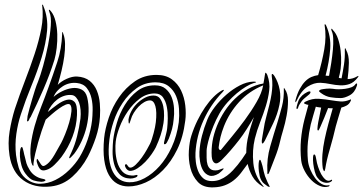

<svg xmlns="http://www.w3.org/2000/svg" viewBox="-20 -804 1566 828"><path d="M244 -188Q231 -164 215 -136.5Q199 -109 184 -97Q169 -85 163 -89Q157 -93 149 -107Q141 -119 141 -119Q138 -118 138 -112Q138 -106 140 -101Q146 -81 154.5 -73.5Q163 -66 179 -71Q197 -76 214.5 -93Q232 -110 245 -127Q275 -168 292.5 -214Q310 -260 312 -308Q314 -352 301 -365Q288 -378 268.5 -373.5Q249 -369 226.5 -352.5Q204 -336 186 -321Q192 -336 202.5 -350Q213 -364 226.5 -374.5Q240 -385 256.5 -390.5Q273 -396 290 -394Q300 -393 308 -384Q316 -375 321 -361.5Q326 -348 327.5 -330Q329 -312 327 -293Q322 -255 312.5 -217Q303 -179 288 -147Q286 -142 281.5 -133Q277 -124 279 -122Q281 -120 288.5 -128.5Q296 -137 300 -141Q318 -165 332 -195.5Q346 -226 353.5 -258Q361 -290 362 -322.5Q363 -355 356 -384Q350 -409 331.5 -418Q313 -427 291 -424Q269 -421 247 -410Q225 -399 211 -386Q217 -401 227.5 -412.5Q238 -424 251.5 -432.5Q265 -441 280.5 -444.5Q296 -448 312 -446Q340 -443 354.5 -424Q369 -405 374.5 -380.5Q380 -356 379.5 -329.5Q379 -303 377 -285Q372 -243 358 -202Q344 -161 323 -126Q306 -98 278.5 -71Q251 -44 219 -28Q187 -12 153 -11.5Q119 -11 89 -36Q69 -53 60.5 -81.5Q52 -110 49 -136Q44 -181 50.5 -226.5Q57 -272 70 -311Q90 -372 115.5 -434Q141 -496 159.5 -556Q178 -616 183 -672Q188 -728 167 -778Q166 -780 165.5 -782Q165 -784 164 -784Q161 -783 161.5 -782Q162 -781 162 -780Q168 -732 158 -680Q148 -628 129.5 -572Q111 -516 88 -456.5Q65 -397 44 -334Q30 -289 21.5 -238Q13 -187 21 -134Q32 -62 80 -27Q128 8 200 0Q252 -6 292 -42Q332 -78 359 -129Q379 -168 393.5 -211.5Q408 -255 411 -300Q413 -328 410.5 -358Q408 -388 397.5 -413.5Q387 -439 366.5 -455.5Q346 -472 312 -474Q292 -475 267.5 -464Q243 -453 229 -438Q238 -468 245.5 -499.5Q253 -531 257 -560Q261 -589 260.5 -614.5Q260 -640 253 -658Q251 -666 249 -666Q248 -666 248 -658Q246 -594 227 -536.5Q208 -479 189 -427Q174 -385 157.5 -343.5Q141 -302 129.5 -261Q118 -220 113 -180.5Q108 -141 115 -104Q116 -100 118.5 -94.5Q121 -89 123 -89Q125 -89 124.5 -94Q124 -99 125 -104Q130 -139 144 -188.5Q158 -238 177 -288Q188 -298 203.5 -311.5Q219 -325 234.5 -336Q250 -347 263 -352.5Q276 -358 282 -353Q290 -345 288 -323.5Q286 -302 278.5 -276Q271 -250 261 -225.5Q251 -201 244 -188ZM215 -547Q221 -568 224.5 -597.5Q228 -627 227 -656.5Q226 -686 219.5 -712.5Q213 -739 200 -755Q198 -757 196 -759.5Q194 -762 192 -762Q189 -762 193 -752Q202 -732 199 -692.5Q196 -653 187 -608Q178 -563 166 -520Q154 -477 144 -452Q138 -438 131.5 -418Q125 -398 119 -377.5Q113 -357 107.5 -337.5Q102 -318 99 -304Q99 -299 97.5 -290Q96 -281 97 -281Q102 -279 105.5 -288Q109 -297 112 -299Q140 -356 167.5 -419.5Q195 -483 215 -547ZM108 -71Q117 -56 131 -46.5Q145 -37 159 -34Q164 -33 170 -31.5Q176 -30 176 -26Q175 -23 167 -21Q163 -20 158 -20Q141 -21 124.5 -26Q108 -31 90 -55Q78 -71 72.5 -91Q67 -111 66 -129Q65 -147 67.5 -159Q70 -171 75 -170Q76 -170 78 -164.5Q80 -159 81.5 -151.5Q83 -144 84.5 -137.5Q86 -131 87 -128Q91 -111 94 -100Q97 -89 108 -71Z M751 -277Q754 -304 752 -334Q750 -364 739.5 -389.5Q729 -415 707.5 -432Q686 -449 651 -449Q604 -449 569 -423.5Q534 -398 509 -360.5Q484 -323 470 -280.5Q456 -238 452 -203Q446 -155 450.5 -120Q455 -85 467 -62.5Q479 -40 497.5 -29Q516 -18 538 -18Q569 -17 603.5 -35.5Q638 -54 668 -87.5Q698 -121 720.5 -169.5Q743 -218 751 -277ZM429 -208Q433 -248 449 -296Q465 -344 493.5 -385Q522 -426 562 -453.5Q602 -481 655 -481Q695 -481 721 -462Q747 -443 761 -413.5Q775 -384 779 -349.5Q783 -315 779 -284Q770 -212 744 -159Q718 -106 683 -70.5Q648 -35 609 -17.5Q570 0 534 0Q507 0 485.5 -12Q464 -24 449.5 -49.5Q435 -75 429.5 -114.5Q424 -154 429 -208ZM541 -67Q536 -67 531 -70.5Q526 -74 523 -79Q520 -84 519 -89Q518 -94 523 -96Q526 -97 531 -89Q536 -81 542 -81Q552 -81 565.5 -94Q579 -107 591.5 -124.5Q604 -142 613.5 -159Q623 -176 627 -184Q631 -192 635 -204.5Q639 -217 642.5 -230Q646 -243 648.5 -255.5Q651 -268 652 -277Q657 -322 650 -346.5Q643 -371 627 -371Q615 -371 602 -363.5Q589 -356 577.5 -344Q566 -332 557 -317.5Q548 -303 544 -288Q539 -271 537 -271Q534 -271 534 -288Q537 -307 547 -325.5Q557 -344 572 -358.5Q587 -373 605 -382.5Q623 -392 642 -392Q661 -392 670.5 -378.5Q680 -365 684 -345.5Q688 -326 687.5 -305.5Q687 -285 685 -273Q681 -246 672.5 -220.5Q664 -195 652 -169Q646 -157 634 -139.5Q622 -122 606.5 -106Q591 -90 573.5 -78.5Q556 -67 541 -67ZM573 -48Q574 -42 563.5 -38Q553 -34 542 -34Q511 -35 494.5 -54Q478 -73 471.5 -99Q465 -125 465.5 -153Q466 -181 468 -200Q472 -233 484 -274Q496 -315 518 -351Q540 -387 572 -411.5Q604 -436 648 -436Q677 -436 694.5 -421Q712 -406 720.5 -384Q729 -362 730.5 -336.5Q732 -311 729 -290Q727 -267 722 -248Q717 -229 708 -206Q705 -199 700 -190Q695 -181 689 -182Q686 -183 687.5 -190Q689 -197 691.5 -207.5Q694 -218 697 -229.5Q700 -241 701 -251Q703 -268 703.5 -293.5Q704 -319 699.5 -343Q695 -367 683 -384Q671 -401 647 -401Q612 -401 582.5 -378.5Q553 -356 531 -323.5Q509 -291 495.5 -255.5Q482 -220 479 -193Q477 -177 478 -153Q479 -129 485.5 -105.5Q492 -82 507 -65Q522 -48 548 -47Q556 -46 563.5 -48.5Q571 -51 573 -48Z M1185 -352Q1177 -312 1158 -272Q1139 -232 1122 -197Q1121 -195 1117.5 -190Q1114 -185 1112 -185Q1109 -186 1109 -191.5Q1109 -197 1109 -199Q1110 -208 1112.5 -220.5Q1115 -233 1117 -246.5Q1119 -260 1121.5 -272.5Q1124 -285 1127 -295Q1136 -329 1142 -353.5Q1148 -378 1151 -398Q1154 -418 1154.5 -436Q1155 -454 1152 -475Q1151 -483 1153 -485Q1155 -486 1158 -483Q1161 -480 1163 -477Q1180 -450 1186 -417.5Q1192 -385 1185 -352ZM1209 -419Q1222 -400 1222 -369Q1222 -338 1216 -305.5Q1210 -273 1201 -243Q1192 -213 1188 -195Q1180 -160 1166 -125Q1152 -90 1142 -63Q1141 -60 1139 -56.5Q1137 -53 1135 -53Q1133 -53 1133 -57Q1133 -61 1133 -64Q1130 -119 1145 -171.5Q1160 -224 1177 -278Q1187 -311 1196 -345.5Q1205 -380 1204 -421Q1204 -425 1205 -425ZM1115 -436Q1054 -411 1011.5 -364.5Q969 -318 946 -260Q936 -234 931 -213.5Q926 -193 923 -169Q922 -164 926 -159Q930 -154 934 -159Q952 -181 980 -215Q1008 -249 1036 -287Q1064 -325 1086.5 -364Q1109 -403 1115 -436ZM1048 -97Q1033 -76 1019 -58Q1005 -40 988 -26.5Q971 -13 950 -5Q929 3 902 4Q857 6 833.5 -19Q810 -44 801 -80Q792 -116 794.5 -154.5Q797 -193 805 -218Q816 -253 831.5 -284.5Q847 -316 864.5 -341.5Q882 -367 900.5 -385.5Q919 -404 937 -414Q938 -414 941.5 -416Q945 -418 945 -415Q946 -415 944 -412Q942 -409 940 -407Q888 -353 857.5 -285Q827 -217 823 -145Q822 -127 824.5 -106Q827 -85 834.5 -66.5Q842 -48 856 -35.5Q870 -23 894 -23Q913 -23 929 -29.5Q945 -36 959 -46.5Q973 -57 984.5 -69.5Q996 -82 1005 -93Q1025 -118 1042 -145Q1042 -165 1044.5 -184Q1047 -203 1052 -222Q1055 -236 1057.5 -244.5Q1060 -253 1062.5 -260.5Q1065 -268 1067.5 -276.5Q1070 -285 1075 -299Q1059 -271 1043.5 -246.5Q1028 -222 1010.5 -199.5Q993 -177 974.5 -155.5Q956 -134 934 -112Q917 -95 906 -101Q895 -107 893 -129Q891 -163 896.5 -195Q902 -227 916 -262Q929 -294 948.5 -324Q968 -354 993.5 -378.5Q1019 -403 1050 -420.5Q1081 -438 1116 -444Q1118 -455 1119.5 -463Q1121 -471 1122 -479Q1124 -490 1124 -490Q1126 -491 1128.5 -488Q1131 -485 1133 -480Q1145 -447 1141 -414Q1137 -381 1126.5 -347Q1116 -313 1102 -277.5Q1088 -242 1079 -206Q1067 -155 1072.5 -100.5Q1078 -46 1115 -2Q1118 2 1118 2Q1117 3 1112 0Q1083 -18 1068.5 -43.5Q1054 -69 1048 -97ZM1083 -451Q1085 -449 1082.5 -448Q1080 -447 1072 -445Q1059 -441 1040.5 -430Q1022 -419 1001.5 -402Q981 -385 961 -362.5Q941 -340 926 -314Q911 -287 900.5 -261Q890 -235 883.5 -213.5Q877 -192 874 -176.5Q871 -161 871 -155Q871 -140 871 -123.5Q871 -107 875 -94Q879 -81 889 -74Q899 -67 919 -70Q920 -70 924 -71.5Q928 -73 932 -74.5Q936 -76 939.5 -77Q943 -78 944 -78Q945 -76 942.5 -73Q940 -70 936 -66.5Q932 -63 928.5 -60Q925 -57 924 -56Q899 -41 882 -47Q865 -53 855.5 -69.5Q846 -86 842.5 -108.5Q839 -131 840 -149Q842 -184 851 -218.5Q860 -253 874 -288Q885 -315 907 -343.5Q929 -372 956.5 -396Q984 -420 1014 -435.5Q1044 -451 1072 -452Q1082 -452 1083 -451ZM1142 -2Q1144 1 1143 2Q1140 2 1135 0Q1132 -2 1119 -12Q1106 -22 1100 -44Q1098 -52 1096.5 -64.5Q1095 -77 1095 -88Q1095 -99 1096.5 -107Q1098 -115 1101 -115Q1104 -115 1107.5 -103Q1111 -91 1112 -88Q1115 -74 1117.5 -63.5Q1120 -53 1123 -44Q1127 -33 1133.5 -19Q1140 -5 1142 -2Z M1519 -444Q1520 -443 1520 -439.5Q1520 -436 1519 -434Q1510 -405 1488 -393Q1466 -381 1449 -381Q1428 -381 1406 -384.5Q1384 -388 1364 -403Q1362 -405 1359 -407Q1356 -409 1356 -411Q1356 -414 1359 -415.5Q1362 -417 1364 -418Q1373 -420 1387.5 -421.5Q1402 -423 1416 -421Q1426 -419 1440 -419Q1454 -419 1468.5 -421Q1483 -423 1495 -427.5Q1507 -432 1513 -441Q1516 -445 1519 -444ZM1526 -475 1523 -470Q1506 -448 1487 -441.5Q1468 -435 1447 -436Q1426 -437 1404.5 -441.5Q1383 -446 1362 -447Q1334 -448 1306 -430Q1278 -412 1258 -367Q1255 -361 1254 -364.5Q1253 -368 1254 -371Q1262 -401 1273 -421Q1284 -441 1296.5 -453.5Q1309 -466 1323 -472Q1337 -478 1352 -480Q1369 -537 1378.5 -591.5Q1388 -646 1380 -695Q1380 -699 1380 -699Q1382 -700 1384 -698Q1386 -696 1386 -695Q1408 -647 1404 -592.5Q1400 -538 1384 -478Q1389 -477 1392 -477Q1395 -477 1399 -477Q1404 -503 1408.5 -532.5Q1413 -562 1415.5 -589Q1418 -616 1417 -638Q1416 -660 1410 -671Q1407 -680 1410 -680Q1412 -680 1413 -678Q1414 -676 1416 -674Q1430 -660 1438 -636Q1446 -612 1449 -585Q1452 -558 1451 -531.5Q1450 -505 1445 -485L1441 -469Q1444 -467 1447 -467Q1450 -467 1453 -466Q1459 -496 1463.5 -526Q1468 -556 1467 -589Q1467 -596 1468 -596Q1470 -596 1471 -593Q1472 -590 1473 -588Q1485 -566 1484.5 -533Q1484 -500 1479 -463Q1501 -463 1521 -475Q1526 -478 1526 -475ZM1319 -407Q1319 -402 1313.5 -397Q1308 -392 1305 -390Q1300 -386 1293.5 -380.5Q1287 -375 1282 -369Q1277 -361 1272.5 -355Q1268 -349 1265 -338Q1264 -336 1262.5 -334.5Q1261 -333 1260 -334Q1257 -337 1260 -347Q1264 -362 1268 -371.5Q1272 -381 1283 -392Q1287 -396 1293 -400Q1299 -404 1305 -407Q1311 -410 1315 -410Q1319 -410 1319 -407ZM1397 -5Q1402 -7 1401 -4Q1400 -1 1398 0Q1380 6 1360 -2Q1340 -10 1323 -27Q1306 -44 1294 -66.5Q1282 -89 1279 -111Q1274 -158 1278 -202Q1282 -246 1293 -289L1310 -352Q1304 -352 1298 -355Q1291 -357 1291 -360Q1291 -362 1298 -366Q1326 -380 1354.5 -378Q1383 -376 1412 -371Q1430 -368 1448.5 -366.5Q1467 -365 1489 -374Q1491 -376 1493 -375Q1495 -373 1492 -368Q1486 -355 1475 -349Q1464 -343 1452 -340Q1444 -314 1438 -293.5Q1432 -273 1428 -259Q1417 -211 1402.5 -161.5Q1388 -112 1383 -78Q1381 -67 1379 -66Q1377 -65 1375 -70Q1373 -75 1372 -78Q1368 -107 1370.5 -138.5Q1373 -170 1380 -203Q1387 -236 1396 -269.5Q1405 -303 1415 -337Q1410 -337 1405 -337Q1400 -337 1395 -338Q1387 -317 1378.5 -296.5Q1370 -276 1362 -258Q1361 -256 1357.5 -248.5Q1354 -241 1352 -241Q1348 -242 1349 -250.5Q1350 -259 1350 -262Q1352 -277 1356.5 -297Q1361 -317 1365 -340Q1360 -341 1354 -341.5Q1348 -342 1342 -344Q1336 -324 1330.5 -305Q1325 -286 1320 -267Q1312 -232 1308 -192.5Q1304 -153 1308 -111Q1310 -92 1318.5 -72Q1327 -52 1339 -36Q1351 -20 1366.5 -11Q1382 -2 1397 -5ZM1406 -27Q1411 -31 1412 -27.5Q1413 -24 1408 -21Q1404 -18 1397.5 -16.5Q1391 -15 1383 -16Q1375 -17 1366 -22Q1357 -27 1349 -38Q1342 -47 1337.5 -64Q1333 -81 1331 -97.5Q1329 -114 1330 -126Q1331 -138 1335 -138Q1340 -138 1342.5 -124Q1345 -110 1347 -101Q1351 -85 1358 -68Q1365 -51 1373 -41Q1383 -28 1391 -25.5Q1399 -23 1406 -27Z"/></svg>

Font: mr_AkronimG
Style: Regular
Weight: 400
Version: Version 1.002 April 14, 2020